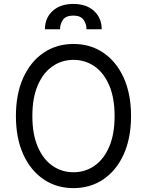

<svg xmlns="http://www.w3.org/2000/svg" viewBox="-20 -965 762 995"><path d="M659.1 -363.6Q659.1 -248.6 620.9 -164.8Q582.7 -81 515.4 -35.5Q448.2 9.9 360.8 9.9Q273.4 9.9 206.1 -35.5Q138.8 -81 100.7 -164.8Q62.5 -248.6 62.5 -363.6Q62.5 -478.7 100.7 -562.5Q138.8 -646.3 206.1 -691.8Q273.4 -737.2 360.8 -737.2Q448.2 -737.2 515.4 -691.8Q582.7 -646.3 620.9 -562.5Q659.1 -478.7 659.1 -363.6ZM573.9 -363.6Q573.9 -458.1 545.8 -523.1Q517.8 -588.1 469.5 -621.4Q421.2 -654.8 360.8 -654.8Q300.4 -654.8 252.1 -621.4Q203.8 -588.1 175.8 -523.1Q147.7 -458.1 147.7 -363.6Q147.7 -269.2 175.8 -204.2Q203.8 -139.2 252.1 -105.8Q300.4 -72.4 360.8 -72.4Q421.2 -72.4 469.5 -105.8Q517.8 -139.2 545.8 -204.2Q573.9 -269.2 573.9 -363.6ZM507.1 -813.2H428.3Q428.3 -841.6 412.6 -862.9Q397 -884.2 360.1 -884.2Q322.1 -884.2 306.6 -862.9Q291.2 -841.6 291.2 -813.2H212.7Q212.7 -871.1 252.3 -907.8Q291.9 -944.6 360.1 -944.6Q428.3 -944.6 467.7 -907.8Q507.1 -871.1 507.1 -813.2Z"/></svg>

Font: Inter UI
Style: Regular
Weight: 400
Designer: Rasmus Andersson
Foundry: rsms
Version: Version 2.2